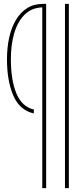

<svg xmlns="http://www.w3.org/2000/svg" viewBox="-20 -760 419 990"><path d="M315 210V-740H335V210ZM155 -195 154 -175Q81 -192 48.5 -267.5Q16 -343 16 -455Q16 -513 27 -564.5Q38 -616 61 -655.5Q84 -695 119 -717.5Q154 -740 203 -740H218V210H198V-722Q142 -720 106 -683.5Q70 -647 53 -587.5Q36 -528 36 -455Q36 -349 64 -279.5Q92 -210 155 -195Z"/></svg>

Font: Georama ExtraCondensed Thin
Style: Regular
Weight: 100
Width: 2
Designer: Jean-Baptiste Levee
Foundry: Production Type
Version: Version 1.001